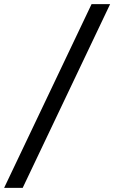

<svg xmlns="http://www.w3.org/2000/svg" viewBox="-85 -760 554 931"><path d="M-65 151 359 -740H449L25 151Z"/></svg>

Font: IBM Plex Sans Cond Medm
Style: Italic
Weight: 500
Width: 3
Italic angle: -11°
Designer: Mike Abbink, Paul van der Laan, Pieter van Rosmalen
Foundry: Bold Monday
Version: Version 1.3